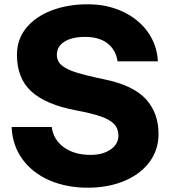

<svg xmlns="http://www.w3.org/2000/svg" viewBox="-20 -765 794 895"><path d="M716 -479H528Q520 -533 481 -563Q442 -593 377 -593Q315 -593 280 -570.5Q245 -548 245 -510Q245 -480 267 -461Q289 -442 334.5 -427.5Q380 -413 467 -395Q602 -367 660.5 -302.5Q719 -238 719 -141Q719 -65 675.5 -8Q632 49 557 79.5Q482 110 390 110Q290 110 210.5 75.5Q131 41 84.5 -23Q38 -87 34 -173H221Q229 -114 277.5 -78.5Q326 -43 403 -43Q459 -43 495.5 -68Q532 -93 532 -133Q532 -165 512.5 -186Q493 -207 450.5 -222Q408 -237 332 -251Q195 -277 127 -338Q59 -399 59 -510Q59 -582 102.5 -635Q146 -688 221 -716.5Q296 -745 389 -745Q479 -745 552 -711Q625 -677 668.5 -616.5Q712 -556 716 -479Z"/></svg>

Font: Gmarket Sans TTF Bold
Style: Regular
Weight: 700
Designer: Creative Director : Sungho Lee; Art Director : Kiwoong Choi; Project Manager : Sori Yang, Jongwook Yoon; Font Designer :
Foundry: Sandoll Inc.
Version: Version 1.000;hotconv 1.0.109;makeotfexe 2.5.65596